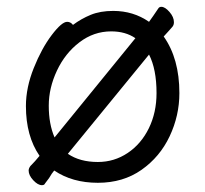

<svg xmlns="http://www.w3.org/2000/svg" viewBox="-20 -518 602 563"><path d="M124 4 112 20Q110 25 103 25Q91 25 77.5 10.5Q64 -4 64 -18Q64 -24 69 -31Q83 -45 96 -61Q56 -119 56 -207Q56 -261 79 -318.5Q102 -376 131.5 -415Q161 -454 177 -454Q187 -454 194 -445Q218 -463 246 -474.5Q274 -486 312 -486Q371 -486 417 -454Q428 -469 444 -493Q447 -498 453 -498Q464 -498 477 -483Q490 -468 490 -453Q490 -445 486 -440Q482 -435 475.5 -428Q469 -421 460 -411Q506 -346 506 -245Q506 -179 477.5 -118.5Q449 -58 395 -20Q341 18 267 18Q192 18 139 -18Q132 -10 124 4ZM306 -426Q255 -426 213 -394Q171 -362 147 -311Q123 -260 123 -208Q123 -154 140 -115L377 -406Q348 -426 306 -426ZM267 -43Q315 -43 354.5 -69.5Q394 -96 416.5 -142Q439 -188 439 -245Q439 -315 417 -358L179 -67Q214 -43 267 -43Z"/></svg>

Font: Fusion Kai T
Style: Regular
Weight: 400
Designer: Fontworks Inc.
Version: Version 24.134;May 13, 2024